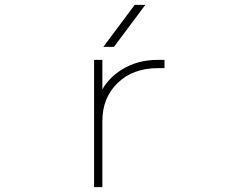

<svg xmlns="http://www.w3.org/2000/svg" viewBox="-20 -772 1040 794"><path d="M451.2 -578.1H407.2L537.1 -752H581.1ZM403.3 -402.3Q431.6 -452.1 484.4 -484.4Q547.9 -524.4 632.8 -524.4H660.2V-490.2H632.8Q530.3 -490.2 466.8 -429.2Q403.3 -368.2 403.3 -270.5V2H369.1V-524.4H403.3Z"/></svg>

Font: GenEi Gothic M ExtraLight
Style: Regular
Weight: 200
Designer: o_tamon (Modified); [Source Han Sans]
Ryoko NISHIZUKA  (kana & ideographs); Paul D. Hunt (Latin, Greek & Cyrillic); Wenl
Version: Version 1.1a;Original Version 1.004